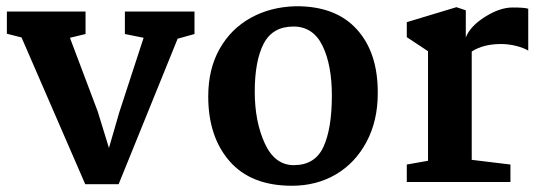

<svg xmlns="http://www.w3.org/2000/svg" viewBox="-20 -583 1733 615"><path d="M2 -475V-546H254V-474L204 -462L293 -226L329 -109L362 -223L440 -462L380 -474V-546H603V-474L549 -459L360 7H253L49 -463Z M1190 -284Q1190 -196 1154 -128.5Q1118 -61 1056 -24.5Q994 12 915 12Q784 12 715.5 -66.5Q647 -145 647 -274Q647 -362 683.5 -426.5Q720 -491 783.5 -526Q847 -561 927 -563Q1055 -564 1123 -489Q1191 -414 1190 -284ZM796 -289Q796 -194 828 -124Q860 -54 921 -54Q989 -54 1016 -112.5Q1043 -171 1043 -277Q1043 -375 1013 -436.5Q983 -498 920 -498Q853 -498 824.5 -443Q796 -388 796 -289Z M1351 -68V-419L1283 -464V-512L1442 -560L1472 -550V-463Q1486 -499 1533.5 -529Q1581 -559 1622 -559Q1661 -559 1672 -555V-421Q1657 -430 1633 -436Q1609 -442 1585 -442Q1528 -442 1491 -418V-71L1615 -56V0H1283V-56Z"/></svg>

Font: Martel ExtraBold
Style: Regular
Weight: 800
Designer: Dan Reynolds
Foundry: Dan Reynolds
Version: Version 1.001; ttfautohint (v1.1) -l 5 -r 5 -G 72 -x 0 -D la